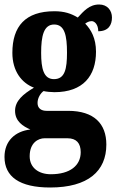

<svg xmlns="http://www.w3.org/2000/svg" viewBox="-27 -599 518 854"><path d="M196 235C365 235 446 162 446 44C446 -49 391 -106 276 -106H180C158 -106 140 -116 140 -141C140 -165 155 -186 167 -194C177 -191 203 -189 215 -189C343 -189 400 -262 400 -369C400 -429 378 -467 352 -494C359 -499 368 -505 381 -505C393 -505 410 -491 410 -460C456 -460 471 -489 471 -521C471 -552 451 -579 414 -579C370 -579 345 -549 319 -521C289 -539 259 -549 215 -549C86 -549 28 -482 28 -364C28 -283 69 -230 124 -209C75 -180 40 -150 40 -106C40 -59 76 -37 108 -23C39 -15 -7 29 -7 99C-7 187 60 235 196 235ZM213 -247C167 -247 156 -294 156 -364C156 -438 167 -490 214 -490C261 -490 271 -440 271 -365C271 -293 262 -247 213 -247ZM199 176C146 176 105 148 105 96C105 35 144 16 171 16H273C313 16 332 38 332 78C332 137 285 176 199 176Z"/></svg>

Font: Noto Serif Armenian ExtraCondensed ExtraBold
Style: Regular
Weight: 800
Width: 2
Designer: Monotype Design Team
Foundry: Monotype Imaging Inc.
Version: Version 2.008